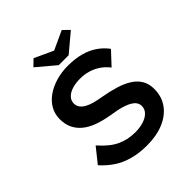

<svg xmlns="http://www.w3.org/2000/svg" viewBox="-241 -1063 1233 1233"><g transform="rotate(-45 376.0 -446.0)"><path d="M383 10Q314 10 256.5 -5.5Q199 -21 153.5 -51Q108 -81 70 -124L150 -224Q208 -157 265 -130Q322 -103 390 -103Q429 -103 463 -113Q497 -123 518 -143.5Q539 -164 539 -193Q539 -212 529 -226.5Q519 -241 501.5 -251.5Q484 -262 460.5 -270Q437 -278 411 -283.5Q385 -289 357 -293Q297 -303 250 -320Q203 -337 171 -363.5Q139 -390 122.5 -425Q106 -460 106 -506Q106 -552 127.5 -590Q149 -628 187.5 -655Q226 -682 276.5 -697Q327 -712 385 -712Q450 -712 501.5 -698Q553 -684 592 -657Q631 -630 658 -593L576 -505Q552 -536 522 -556.5Q492 -577 456.5 -587.5Q421 -598 383 -598Q341 -598 309.5 -588Q278 -578 259.5 -559Q241 -540 241 -513Q241 -492 252.5 -476Q264 -460 285.5 -448Q307 -436 337.5 -428Q368 -420 405 -414Q462 -404 511 -389Q560 -374 596.5 -351Q633 -328 653 -294.5Q673 -261 673 -214Q673 -145 636.5 -94.5Q600 -44 535 -17Q470 10 383 10ZM347 -756 222 -861 264 -902 407 -836H377L520 -902L562 -861L437 -756Z"/></g></svg>

Font: Lexend Exa Medium
Style: Regular
Weight: 500
Designer: Bonnie Shaver-Troup, Thomas Jockin
Foundry: Lexend
Version: Version 1.007